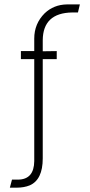

<svg xmlns="http://www.w3.org/2000/svg" viewBox="-20 -700 413 884"><path d="M25.4 164.1 35.2 127H63.5Q136.7 126 137.7 42V-427.7H76.2V-464.8H137.7V-522.5Q137.7 -590.8 185.5 -638.7Q227.5 -678.7 288.1 -679.7H347.7L338.9 -642.6H312.5Q177.7 -640.6 176.8 -514.6V-463.9L241.2 -464.8V-427.7H176.8V29.3Q176.8 127 117.2 153.3Q90.8 164.1 55.7 164.1Z"/></svg>

Font: Post No Bills Colombo Light
Style: Regular
Weight: 300
Designer: Kosala Senevirathne, Siva Puranthara, Lasantha Premarathna, Tharique Azeez
Foundry: Mooniak
Version: Version 1.220 ; ttfautohint (v1.6)